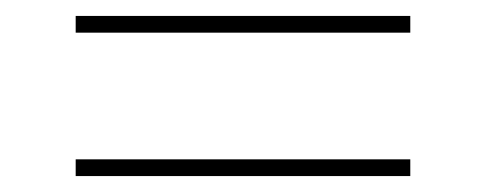

<svg xmlns="http://www.w3.org/2000/svg" viewBox="-20 -438 610 241"><path d="M495 -418V-397H75V-418ZM75 -217V-238H495V-217Z"/></svg>

Font: Nacelle Thin
Style: Regular
Weight: 100
Designer: Sora Sagano
Foundry: Sora Sagano
Version: Version 1.000;FEAKit 1.0